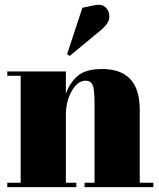

<svg xmlns="http://www.w3.org/2000/svg" viewBox="-20 -770 656 790"><path d="M10 -476H251V-384Q267 -430 300 -458Q333 -486 400 -486Q555 -486 555 -319V-18H611V0H328V-18H369V-343Q369 -403 361 -420.5Q353 -438 332 -438Q300 -438 275.5 -396Q251 -354 251 -294V-18H294V0H10V-18H65V-458H10ZM256 -547 319 -738 366 -748Q397 -755 413.5 -740.5Q430 -726 430 -701.5Q430 -677 401 -651L267 -540Z"/></svg>

Font: SVN-Abril Fatface
Style: Regular
Weight: 400
Designer: Veronika Burian, Jos? Scaglione
Foundry: TypeTogether
Version: Version 1.001